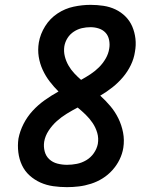

<svg xmlns="http://www.w3.org/2000/svg" viewBox="-20 -763 640 791"><path d="M256 8Q227 8 199 4Q171 0 146.5 -11Q122 -22 102 -40Q82 -58 70.5 -82.5Q59 -107 55.5 -135.5Q52 -164 56 -192Q62 -223 77 -252.5Q92 -282 114.5 -306.5Q137 -331 164.5 -350.5Q192 -370 221 -386Q202 -405 185 -427Q168 -449 156 -475Q144 -501 139.5 -529.5Q135 -558 140 -588Q146 -623 166 -655Q186 -687 217 -707.5Q248 -728 283.5 -735.5Q319 -743 353 -743Q380 -743 406.5 -739Q433 -735 456 -724Q479 -713 497 -695Q515 -677 525 -653.5Q535 -630 538 -603.5Q541 -577 536 -550Q532 -522 519 -495Q506 -468 486.5 -445Q467 -422 443 -403Q419 -384 393 -369Q415 -349 434.5 -326Q454 -303 467.5 -275.5Q481 -248 487 -217Q493 -186 488 -154Q484 -129 472.5 -105.5Q461 -82 443 -62Q425 -42 402.5 -28Q380 -14 355 -6Q330 2 305 5Q280 8 256 8ZM314 -434Q334 -445 353 -457.5Q372 -470 388 -486Q404 -502 415.5 -522Q427 -542 430 -563Q433 -580 429.5 -598Q426 -616 415 -628Q404 -640 387.5 -645.5Q371 -651 353 -651Q335 -651 317.5 -647Q300 -643 284 -632.5Q268 -622 258 -606Q248 -590 245 -572Q242 -551 247 -531Q252 -511 262 -493.5Q272 -476 285.5 -461.5Q299 -447 314 -434ZM256 -84Q276 -84 296.5 -88Q317 -92 335.5 -103Q354 -114 366.5 -132Q379 -150 383 -170Q387 -194 380.5 -216Q374 -238 361.5 -256.5Q349 -275 333 -290.5Q317 -306 300 -320Q277 -308 255 -294.5Q233 -281 214 -264Q195 -247 180.5 -225Q166 -203 162 -179Q159 -159 164 -139.5Q169 -120 183 -107Q197 -94 216.5 -89Q236 -84 256 -84Z"/></svg>

Font: Iosevka Slab Semibold Extended
Style: Italic
Weight: 600
Width: 7
Italic angle: -9°
Monospace: yes
Designer: Belleve Invis
Foundry: Belleve Invis
Version: Version 11.1.0; ttfautohint (v1.8.3)